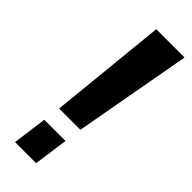

<svg xmlns="http://www.w3.org/2000/svg" viewBox="-235 -724 748 748"><g transform="rotate(45 139.0 -350.0)"><path d="M277 -700 189 -214H72L121 -700ZM179 -142 159 0H43L62 -142Z"/></g></svg>

Font: Pathway Extreme Condensed
Style: Bold Italic
Weight: 700
Width: 3
Italic angle: -8°
Version: Version 1.001;gftools[0.9.26]